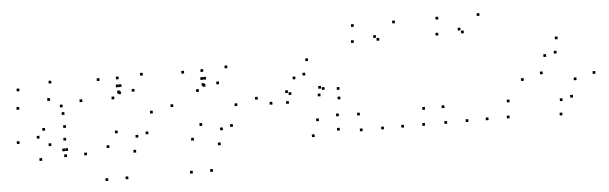

<svg xmlns="http://www.w3.org/2000/svg" viewBox="-56 -984 4453 1403"><g transform="rotate(-5 2170.0 -282.5)"><path d="M548.7 -380.6V-400.6H528.7V-380.6ZM334.9 -535.7V-555.7H314.9V-535.7ZM97.2 -499.1V-519.1H77.2V-499.1ZM84.7 -365V-385H64.7V-365ZM314.2 -410.3V-430.3H294.2V-410.3ZM401.9 -354.6V-374.6H381.9V-354.6ZM401.9 10V-10H381.9V10ZM548.7 10V-10H528.7V10ZM410.2 -298.9V-318.9H390.2V-298.9ZM65.1 -115.8V-135.8H45.1V-115.8ZM219.2 21.6V1.6H199.2V21.6ZM391.9 -33.9V-53.9H371.9V-33.9ZM413.9 -33.9V-53.9H393.9V-33.9ZM406.5 -110.8V-130.8H386.5V-110.8ZM295.2 -80.3V-100.3H275.2V-80.3ZM214 -142.3V-162.3H194V-142.3ZM259.2 -195.9V-215.9H239.2V-195.9ZM413.2 -203.2V-223.2H393.2V-203.2Z M827.8 -420.8V-440.8H807.8V-420.8ZM827.8 -523.4V-543.4H807.8V-523.4ZM687.3 -523.4V-543.4H667.3V-523.4ZM687.3 210V190H667.3V210ZM834.8 210V190H814.8V210ZM834.8 -413.8V-433.8H814.8V-413.8ZM1005.6 -534.8V-554.8H985.6V-534.8ZM843.4 -465.5V-485.5H823.4V-465.5ZM822.2 -465.5V-485.5H802.2V-465.5ZM783.4 -380.4V-400.4H763.4V-380.4ZM935.2 -423.3V-443.3H915.2V-423.3ZM1054.4 -252.8V-272.8H1034.4V-252.8ZM1008.8 -104.6V-124.6H988.8V-104.6ZM933.7 -86.1V-106.1H913.7V-86.1ZM786.2 -130.9V-150.9H766.2V-130.9ZM716.3 -29.5V-49.5H696.3V-29.5ZM908.5 21.5V1.5H888.5V21.5ZM1207.5 -286.7V-306.7H1187.5V-286.7Z M1447.8 -420.8V-440.8H1427.8V-420.8ZM1447.8 -523.4V-543.4H1427.8V-523.4ZM1307.3 -523.4V-543.4H1287.3V-523.4ZM1307.3 210V190H1287.3V210ZM1454.8 210V190H1434.8V210ZM1454.8 -413.8V-433.8H1434.8V-413.8ZM1625.6 -534.8V-554.8H1605.6V-534.8ZM1463.4 -465.5V-485.5H1443.4V-465.5ZM1442.2 -465.5V-485.5H1422.2V-465.5ZM1403.4 -380.4V-400.4H1383.4V-380.4ZM1555.2 -423.3V-443.3H1535.2V-423.3ZM1674.4 -252.8V-272.8H1654.4V-252.8ZM1628.8 -104.6V-124.6H1608.8V-104.6ZM1553.7 -86.1V-106.1H1533.7V-86.1ZM1406.2 -130.9V-150.9H1386.2V-130.9ZM1336.3 -29.5V-49.5H1316.3V-29.5ZM1528.5 21.5V1.5H1508.5V21.5ZM1827.5 -286.7V-306.7H1807.5V-286.7Z M2188.3 -432.2V-452.2H2168.3V-432.2ZM2294.8 -326.2V-346.2H2274.8V-326.2ZM2286.1 -270.8V-290.8H2266.1V-270.8ZM2319.8 -315.7V-335.7H2299.8V-315.7ZM2051.1 -315.7V-335.7H2031.1V-315.7ZM2051.1 -236.3V-256.3H2031.1V-236.3ZM2428.8 -236.3V-256.3H2408.8V-236.3ZM2428.8 -306.1V-326.1H2408.8V-306.1ZM2217.6 -535.3V-555.3H2197.6V-535.3ZM1930.8 -241V-261H1910.8V-241ZM2217.6 22V2H2197.6V22ZM2404.7 -9.1V-29.1H2384.7V-9.1ZM2406.9 -114.1V-134.1H2386.9V-114.1ZM2258.7 -91V-111H2238.7V-91ZM2074.7 -299.5V-319.5H2054.7V-299.5ZM2114.2 -410.8V-430.8H2094.2V-410.8Z M2874.2 -755V-775H2854.2V-755ZM2572.2 -755V-775H2552.2V-755ZM2562.2 -638.4V-658.4H2542.2V-638.4ZM2749.3 -638.4V-658.4H2729.3V-638.4ZM2726.8 -660.9V-680.9H2706.8V-660.9ZM2726.8 10V-10H2706.8V10ZM2874.2 10V-10H2854.2V10ZM3028.5 10V-10H3008.5V10ZM3038.5 -106.6V-126.6H3018.5V-106.6ZM2560.5 -106.6V-126.6H2540.5V-106.6ZM2570.5 10V-10H2550.5V10Z M3494.2 -755V-775H3474.2V-755ZM3192.2 -755V-775H3172.2V-755ZM3182.2 -638.4V-658.4H3162.2V-638.4ZM3369.3 -638.4V-658.4H3349.3V-638.4ZM3346.8 -660.9V-680.9H3326.8V-660.9ZM3346.8 10V-10H3326.8V10ZM3494.2 10V-10H3474.2V10ZM3648.5 10V-10H3628.5V10ZM3658.5 -106.6V-126.6H3638.5V-106.6ZM3180.5 -106.6V-126.6H3160.5V-106.6ZM3190.5 10V-10H3170.5V10Z M4301.2 -259.4V-279.4H4281.2V-259.4ZM4048.4 -535.3V-555.3H4028.4V-535.3ZM3775.4 -253.8V-273.8H3755.4V-253.8ZM4034.8 22V2H4014.8V22ZM3917.6 -290V-310H3897.6V-290ZM3953.8 -414.2V-434.2H3933.8V-414.2ZM4031.7 -432.1V-452.1H4011.7V-432.1ZM4159.8 -225.3V-245.3H4139.8V-225.3ZM4123.1 -100.7V-120.7H4103.1V-100.7ZM4045.2 -82.3V-102.3H4025.2V-82.3Z"/></g></svg>

Font: Monaspace Argon Dots Var
Style: Regular
Weight: 400
Designer: Riley Cran and the Lettermatic Team
Version: Version 1.100 (Monaspace Argon Dots)